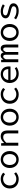

<svg xmlns="http://www.w3.org/2000/svg" viewBox="2425 -2963 550 5440"><g transform="rotate(-90 2700.0 -243.0)"><path d="M346 12Q289 12 240.5 -5Q192 -22 156 -54.5Q120 -87 100 -134.5Q80 -182 80 -242Q80 -303 101.5 -350.5Q123 -398 160 -431Q197 -464 246.5 -481Q296 -498 351 -498Q411 -498 454.5 -477Q498 -456 528 -427L487 -374Q457 -400 424.5 -415Q392 -430 354 -430Q312 -430 277 -416.5Q242 -403 217.5 -378Q193 -353 179 -318.5Q165 -284 165 -242Q165 -200 178.5 -166Q192 -132 216.5 -107.5Q241 -83 275.5 -69.5Q310 -56 352 -56Q397 -56 434.5 -73.5Q472 -91 502 -117L539 -64Q498 -28 449 -8Q400 12 346 12Z M900 12Q852 12 808.5 -5Q765 -22 732 -54.5Q699 -87 679.5 -134.5Q660 -182 660 -242Q660 -303 679.5 -350.5Q699 -398 732 -431Q765 -464 808.5 -481Q852 -498 900 -498Q948 -498 991.5 -481Q1035 -464 1068 -431Q1101 -398 1120.5 -350.5Q1140 -303 1140 -242Q1140 -182 1120.5 -134.5Q1101 -87 1068 -54.5Q1035 -22 991.5 -5Q948 12 900 12ZM900 -56Q935 -56 963.5 -69.5Q992 -83 1012.5 -107.5Q1033 -132 1044 -166Q1055 -200 1055 -242Q1055 -284 1044 -318.5Q1033 -353 1012.5 -378Q992 -403 963.5 -416.5Q935 -430 900 -430Q865 -430 836.5 -416.5Q808 -403 787.5 -378Q767 -353 756 -318.5Q745 -284 745 -242Q745 -200 756 -166Q767 -132 787.5 -107.5Q808 -83 836.5 -69.5Q865 -56 900 -56Z M1293 0V-486H1361L1368 -403H1372Q1410 -444 1454 -471Q1498 -498 1555 -498Q1642 -498 1682.5 -448.5Q1723 -399 1723 -302V0H1641V-291Q1641 -360 1615 -393.5Q1589 -427 1529 -427Q1507 -427 1488.5 -421.5Q1470 -416 1452 -405Q1434 -394 1415 -377.5Q1396 -361 1375 -339V0Z M2100 12Q2052 12 2008.5 -5Q1965 -22 1932 -54.5Q1899 -87 1879.5 -134.5Q1860 -182 1860 -242Q1860 -303 1879.5 -350.5Q1899 -398 1932 -431Q1965 -464 2008.5 -481Q2052 -498 2100 -498Q2148 -498 2191.5 -481Q2235 -464 2268 -431Q2301 -398 2320.5 -350.5Q2340 -303 2340 -242Q2340 -182 2320.5 -134.5Q2301 -87 2268 -54.5Q2235 -22 2191.5 -5Q2148 12 2100 12ZM2100 -56Q2135 -56 2163.5 -69.5Q2192 -83 2212.5 -107.5Q2233 -132 2244 -166Q2255 -200 2255 -242Q2255 -284 2244 -318.5Q2233 -353 2212.5 -378Q2192 -403 2163.5 -416.5Q2135 -430 2100 -430Q2065 -430 2036.5 -416.5Q2008 -403 1987.5 -378Q1967 -353 1956 -318.5Q1945 -284 1945 -242Q1945 -200 1956 -166Q1967 -132 1987.5 -107.5Q2008 -83 2036.5 -69.5Q2065 -56 2100 -56Z M2746 12Q2689 12 2640.5 -5Q2592 -22 2556 -54.5Q2520 -87 2500 -134.5Q2480 -182 2480 -242Q2480 -303 2501.5 -350.5Q2523 -398 2560 -431Q2597 -464 2646.5 -481Q2696 -498 2751 -498Q2811 -498 2854.5 -477Q2898 -456 2928 -427L2887 -374Q2857 -400 2824.5 -415Q2792 -430 2754 -430Q2712 -430 2677 -416.5Q2642 -403 2617.5 -378Q2593 -353 2579 -318.5Q2565 -284 2565 -242Q2565 -200 2578.5 -166Q2592 -132 2616.5 -107.5Q2641 -83 2675.5 -69.5Q2710 -56 2752 -56Q2797 -56 2834.5 -73.5Q2872 -91 2902 -117L2939 -64Q2898 -28 2849 -8Q2800 12 2746 12Z M3330 12Q3275 12 3227.5 -5Q3180 -22 3144.5 -55Q3109 -88 3088.5 -135.5Q3068 -183 3068 -244Q3068 -303 3088.5 -350Q3109 -397 3143.5 -430Q3178 -463 3222.5 -480.5Q3267 -498 3316 -498Q3368 -498 3409.5 -481.5Q3451 -465 3479.5 -435Q3508 -405 3523 -363Q3538 -321 3538 -270Q3538 -256 3537 -243Q3536 -230 3534 -220H3151Q3159 -137 3211.5 -95.5Q3264 -54 3340 -54Q3384 -54 3419.5 -66.5Q3455 -79 3488 -100L3518 -46Q3482 -22 3435.5 -5Q3389 12 3330 12ZM3318 -433Q3288 -433 3260.5 -423Q3233 -413 3211 -394.5Q3189 -376 3174 -348Q3159 -320 3153 -284H3463Q3458 -359 3419.5 -396Q3381 -433 3318 -433Z M3658 0V-486H3724L3731 -422H3733Q3752 -456 3777 -477Q3802 -498 3844 -498Q3915 -498 3936 -414Q3957 -453 3982.5 -475.5Q4008 -498 4050 -498Q4101 -498 4129.5 -459.5Q4158 -421 4158 -348V0H4076V-342Q4076 -427 4024 -427Q3998 -427 3982 -408.5Q3966 -390 3946 -352V0H3870V-342Q3870 -384 3858.5 -405.5Q3847 -427 3820 -427Q3794 -427 3776 -408.5Q3758 -390 3740 -352V0Z M4500 12Q4452 12 4408.5 -5Q4365 -22 4332 -54.5Q4299 -87 4279.5 -134.5Q4260 -182 4260 -242Q4260 -303 4279.5 -350.5Q4299 -398 4332 -431Q4365 -464 4408.5 -481Q4452 -498 4500 -498Q4548 -498 4591.5 -481Q4635 -464 4668 -431Q4701 -398 4720.5 -350.5Q4740 -303 4740 -242Q4740 -182 4720.5 -134.5Q4701 -87 4668 -54.5Q4635 -22 4591.5 -5Q4548 12 4500 12ZM4500 -56Q4535 -56 4563.5 -69.5Q4592 -83 4612.5 -107.5Q4633 -132 4644 -166Q4655 -200 4655 -242Q4655 -284 4644 -318.5Q4633 -353 4612.5 -378Q4592 -403 4563.5 -416.5Q4535 -430 4500 -430Q4465 -430 4436.5 -416.5Q4408 -403 4387.5 -378Q4367 -353 4356 -318.5Q4345 -284 4345 -242Q4345 -200 4356 -166Q4367 -132 4387.5 -107.5Q4408 -83 4436.5 -69.5Q4465 -56 4500 -56Z M5110 12Q5038 12 4977 -10.5Q4916 -33 4871 -64L4909 -118Q4951 -88 5001.5 -70Q5052 -52 5120 -52Q5182 -52 5212.5 -74.5Q5243 -97 5243 -128Q5243 -142 5238 -154Q5233 -166 5216.5 -177Q5200 -188 5170 -198Q5140 -208 5091 -218Q4996 -238 4948.5 -271.5Q4901 -305 4901 -360Q4901 -389 4914 -414.5Q4927 -440 4952.5 -458.5Q4978 -477 5015.5 -487.5Q5053 -498 5103 -498Q5159 -498 5211 -479.5Q5263 -461 5299 -436L5259 -383Q5225 -406 5184 -420Q5143 -434 5096 -434Q5034 -434 5009 -413Q4984 -392 4984 -364Q4984 -332 5017 -315.5Q5050 -299 5125 -283Q5186 -270 5225 -255.5Q5264 -241 5286.5 -223Q5309 -205 5317.5 -183Q5326 -161 5326 -133Q5326 -103 5312 -77Q5298 -51 5270.5 -31Q5243 -11 5202.5 0.5Q5162 12 5110 12Z"/></g></svg>

Font: Source Code Pro
Style: Regular
Weight: 400
Monospace: yes
Designer: Paul D. Hunt, Teo Tuominen
Foundry: Adobe Systems Incorporated
Version: Version 2.030;PS 1.000;hotconv 16.6.51;makeotf.lib2.5.65220